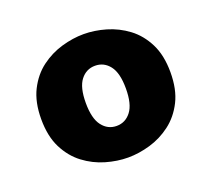

<svg xmlns="http://www.w3.org/2000/svg" viewBox="-95 -633 841 765"><g transform="rotate(-20 325.0 -250.5)"><path d="M327 11Q281.5 11 233.2 -3Q185 -17 144.2 -47.8Q103.5 -78.5 78.2 -128.5Q53 -178.5 53 -251Q53 -323 78.2 -373Q103.5 -423 144.2 -453.5Q185 -484 233.2 -498Q281.5 -512 327 -512Q373 -512 421 -498Q469 -484 509.8 -453.5Q550.5 -423 575.8 -373Q601 -323 601 -251Q601 -178.5 575.8 -128.5Q550.5 -78.5 509.8 -47.8Q469 -17 421 -3Q373 11 327 11ZM327 -123Q364.5 -123 388.2 -154Q412 -185 412 -251Q412 -317 388.2 -347.5Q364.5 -378 327 -378Q289.5 -378 265.8 -347.5Q242 -317 242 -251Q242 -185 265.8 -154Q289.5 -123 327 -123Z"/></g></svg>

Font: Trispace ExtraBold
Style: Regular
Weight: 800
Designer: Tyler Finck
Foundry: Etcetera Type Company
Version: Version 1.210; ttfautohint (v1.8.3)